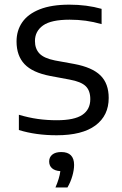

<svg xmlns="http://www.w3.org/2000/svg" viewBox="-20 -571 524 824"><path d="M61 -13V-78.5Q103 -66 142.2 -60.5Q181.5 -55 224 -55Q299 -55 333.2 -78Q367.5 -101 367.5 -145.5Q367.5 -182 347.8 -201.2Q328 -220.5 278.5 -229.5L195.5 -245Q119.5 -259.5 85.2 -295.8Q51 -332 51 -393Q51 -440 75.5 -475.5Q100 -511 150.5 -531Q201 -551 277.5 -551Q352.5 -551 416 -533V-467.5Q381 -477.5 348 -482Q315 -486.5 279 -486.5Q199.5 -486.5 164.8 -461.8Q130 -437 130 -395Q130 -362 149.2 -341.5Q168.5 -321 216 -311.5L298.5 -296.5Q376 -282 411.2 -247.2Q446.5 -212.5 446.5 -150.5Q446.5 -75 389.8 -32.8Q333 9.5 223.5 9.5Q133.5 9.5 61 -13ZM298 136.5Q298 158 290.5 184.2Q283 210.5 269.5 233.5H218Q235 194.5 239 163.5Q215.5 162 203.2 151Q191 140 191 122Q191 103.5 204.5 92.5Q218 81.5 243 81.5Q270.5 81.5 284.2 95.5Q298 109.5 298 136.5Z"/></svg>

Font: Encode Sans Semi Expanded
Style: Regular
Weight: 400
Width: 6
Designer: Multiple Designers
Foundry: Impallari Type
Version: Version 2.000